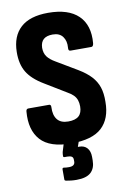

<svg xmlns="http://www.w3.org/2000/svg" viewBox="-94 -720 650 971"><g transform="rotate(-10 231.0 -234.5)"><path d="M225 8Q115 8 68 -44Q21 -96 29 -190Q30 -204 41 -204H147Q158 -204 157 -190Q155 -149 173 -126.5Q191 -104 229 -104Q266 -104 283.5 -120Q301 -136 301 -169Q301 -187 296 -201.5Q291 -216 279.5 -227.5Q268 -239 248 -250L141 -315Q82 -350 57 -391.5Q32 -433 33 -495Q34 -576 81.5 -619.5Q129 -663 223 -663Q327 -663 378 -613.5Q429 -564 421 -472Q419 -455 409 -455H302Q290 -455 292 -472Q295 -506 278.5 -528.5Q262 -551 227 -551Q196 -551 180 -537Q164 -523 163 -494Q163 -466 176.5 -448Q190 -430 218 -414L324 -351Q364 -327 387.5 -301.5Q411 -276 421.5 -244.5Q432 -213 431 -169Q431 -83 382 -37.5Q333 8 225 8ZM219 194Q204 194 190.5 192.5Q177 191 167 189Q162 188 160 186.5Q158 185 158 180V130Q158 121 166 122Q171 123 178 123.5Q185 124 192 124Q208 124 215.5 118Q223 112 223 101V92Q223 79 215 74.5Q207 70 193 70H179Q172 70 172 64Q172 59 172.5 53Q173 47 174 43L198 -36Q201 -45 209 -45H269Q281 -45 276 -32L254 31H261Q287 31 301.5 47.5Q316 64 316 93V111Q316 151 293 172.5Q270 194 219 194Z"/></g></svg>

Font: Sofia Sans Condensed ExtraBold
Style: Regular
Weight: 800
Designer: Botio Nikoltchev, Ani Petrova
Foundry: lettersoup
Version: Version 4.101